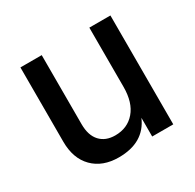

<svg xmlns="http://www.w3.org/2000/svg" viewBox="-119 -638 788 774"><g transform="rotate(-30 275.5 -250.5)"><path d="M383.8 -506.8V-231Q383.8 -158.2 349.4 -118.2Q314.9 -78.1 257.8 -78.1Q212.9 -78.1 187.5 -105.7Q162.1 -133.3 162.1 -185.1V-506.8H63V-161.1Q63 -83 106.9 -38.6Q150.9 5.9 226.1 5.9Q343.8 5.9 383.8 -86.9V0H481.9V-506.8Z"/></g></svg>

Font: FAU Chimera Medium
Style: Regular
Weight: 500
Version: Version 1.002;hotconv 1.0.117;makeotfexe 2.5.65602